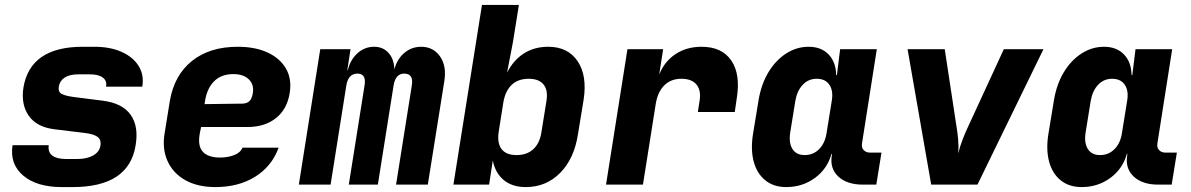

<svg xmlns="http://www.w3.org/2000/svg" viewBox="-20 -750 4840 780"><path d="M231 10Q129 10 74 -37Q19 -84 31 -160H178Q174 -132 192.5 -118Q211 -104 249 -104H293Q333 -104 358.5 -118.5Q384 -133 388 -158Q392 -183 375.5 -194.5Q359 -206 323 -210L200 -225Q129 -234 97 -279.5Q65 -325 75 -393Q102 -560 316 -560H363Q428 -560 474.5 -539Q521 -518 543.5 -481.5Q566 -445 558 -398H411Q415 -422 397.5 -435Q380 -448 345 -448H298Q263 -448 243 -435Q223 -422 219 -399Q215 -376 231.5 -368Q248 -360 279 -356L397 -341Q477 -331 510.5 -284Q544 -237 531 -160Q504 10 275 10Z M855 10Q783 10 733 -18Q683 -46 660.5 -96Q638 -146 649 -210L670 -340Q688 -445 760 -502.5Q832 -560 946 -560Q1017 -560 1067.5 -536.5Q1118 -513 1142 -471Q1166 -429 1157 -373Q1147 -307 1101.5 -270.5Q1056 -234 985 -234H797L792 -210Q782 -158 803.5 -134Q825 -110 874 -110Q906 -110 931.5 -120Q957 -130 965 -150H1112Q1084 -74 1016.5 -32Q949 10 855 10ZM811 -327 964 -329Q981 -329 992 -338Q1003 -347 1007 -371Q1013 -406 991 -427.5Q969 -449 928 -449Q879 -449 850 -420Q821 -391 813 -340Z M1194 0 1281 -550H1404L1391 -465H1393Q1403 -507 1432 -533.5Q1461 -560 1500 -560Q1536 -560 1558.5 -535Q1581 -510 1582 -468Q1593 -510 1622.5 -535Q1652 -560 1691 -560Q1740 -560 1767.5 -521Q1795 -482 1785 -420L1718 0H1589L1653 -403Q1661 -451 1622 -451Q1587 -451 1579 -403L1515 0H1397L1461 -403Q1469 -451 1432 -451Q1395 -451 1387 -403L1323 0Z M2116 10Q2061 10 2026.5 -18.5Q1992 -47 1982 -98L1967 0H1822L1938 -730H2088L2064 -580L2040 -455Q2066 -506 2108.5 -533Q2151 -560 2207 -560Q2287 -560 2326.5 -501.5Q2366 -443 2351 -345L2328 -205Q2313 -106 2256 -48Q2199 10 2116 10ZM2079 -120Q2120 -120 2146 -143.5Q2172 -167 2179 -210L2200 -340Q2207 -384 2188 -407Q2169 -430 2128 -430Q2085 -430 2059 -405.5Q2033 -381 2025 -335L2006 -215Q1999 -169 2017.5 -144.5Q2036 -120 2079 -120Z M2442 0 2529 -550H2674L2658 -447Q2679 -500 2724 -530Q2769 -560 2830 -560Q2913 -560 2951 -504Q2989 -448 2973 -350L2965 -295H2815L2822 -340Q2829 -383 2809.5 -406.5Q2790 -430 2748 -430Q2706 -430 2679 -403.5Q2652 -377 2644 -328L2592 0Z M3174 10Q3123 10 3089 -17.5Q3055 -45 3042 -93.5Q3029 -142 3039 -205L3062 -345Q3073 -409 3102 -457Q3131 -505 3173.5 -532.5Q3216 -560 3265 -560Q3316 -560 3346 -529Q3376 -498 3377 -445H3380L3393 -550H3542L3482 -168Q3479 -151 3488.5 -140.5Q3498 -130 3515 -130H3561L3540 0H3485Q3421 0 3386 -32.5Q3351 -65 3359 -117L3360 -125H3358Q3341 -64 3290.5 -27Q3240 10 3174 10ZM3249 -120Q3284 -120 3308 -144.5Q3332 -169 3338 -210L3359 -340Q3366 -381 3349.5 -405.5Q3333 -430 3298 -430Q3264 -430 3241 -405.5Q3218 -381 3211 -340L3190 -210Q3184 -169 3199.5 -144.5Q3215 -120 3249 -120Z M3763 0 3667 -550H3818L3865 -241Q3870 -213 3872.5 -183Q3875 -153 3873 -127Q3879 -153 3890.5 -183Q3902 -213 3915 -240L4058 -550H4219L3951 0Z M4374 10Q4323 10 4289 -17.5Q4255 -45 4242 -93.5Q4229 -142 4239 -205L4262 -345Q4273 -409 4302 -457Q4331 -505 4373.5 -532.5Q4416 -560 4465 -560Q4516 -560 4546 -529Q4576 -498 4577 -445H4580L4593 -550H4742L4682 -168Q4679 -151 4688.5 -140.5Q4698 -130 4715 -130H4761L4740 0H4685Q4621 0 4586 -32.5Q4551 -65 4559 -117L4560 -125H4558Q4541 -64 4490.5 -27Q4440 10 4374 10ZM4449 -120Q4484 -120 4508 -144.5Q4532 -169 4538 -210L4559 -340Q4566 -381 4549.5 -405.5Q4533 -430 4498 -430Q4464 -430 4441 -405.5Q4418 -381 4411 -340L4390 -210Q4384 -169 4399.5 -144.5Q4415 -120 4449 -120Z"/></svg>

Font: JetBrains Mono NL ExtraBold
Style: Italic
Weight: 800
Italic angle: -9°
Monospace: yes
Designer: Philipp Nurullin, Konstantin Bulenkov
Foundry: JetBrains
Version: Version 2.305; ttfautohint (v1.8.4.7-5d5b)